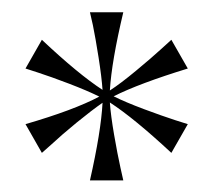

<svg xmlns="http://www.w3.org/2000/svg" viewBox="-20 -704 356 320"><path d="M293 -589.8Q211.9 -564.9 169.4 -543.5Q189 -533.7 219.7 -522.2Q250.5 -510.7 271.5 -503.9L293 -497.1L265.6 -449.2Q203.1 -507.3 163.1 -533.2Q164.6 -511.7 170.2 -479.2Q175.8 -446.8 180.7 -424.8L185.5 -403.3H129.9Q148.4 -484.9 150.9 -532.7Q133.3 -520.5 107.9 -499.8Q82.5 -479 66.4 -463.9L49.8 -449.2L22.5 -497.1Q103 -520.5 145.5 -543Q126 -552.7 95.2 -564.5Q64.5 -576.2 43.5 -583L22.5 -589.8L49.8 -637.7Q110.4 -580.6 150.9 -554.2Q149.4 -575.7 144.3 -608.2Q139.2 -640.6 134.8 -662.1L129.9 -683.6H185.5Q166 -601.6 163.1 -553.2Q181.2 -564.9 206.8 -586.2Q232.4 -607.4 249 -622.6L265.6 -637.7Z"/></svg>

Font: Buda Light
Style: Regular
Weight: 300
Version: Version 1.003